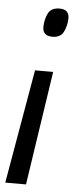

<svg xmlns="http://www.w3.org/2000/svg" viewBox="-90 -571 310 802"><g transform="rotate(5 65.5 -170.0)"><path d="M123 -276 51 202H-36L47 -276ZM167 -503Q166 -471 153 -446.5Q140 -422 107 -422Q65 -422 66 -461Q67 -493 79.5 -517.5Q92 -542 127 -542Q168 -542 167 -503Z"/></g></svg>

Font: Georama Condensed Medium
Style: Italic
Weight: 500
Width: 3
Italic angle: -9°
Designer: Jean-Baptiste Levee
Foundry: Production Type
Version: Version 1.000